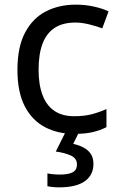

<svg xmlns="http://www.w3.org/2000/svg" viewBox="-20 -566 520 826"><path d="M300 10Q229 10 173.5 -19Q118 -48 86.5 -109Q55 -170 55 -265Q55 -364 88 -426Q121 -488 177.5 -517Q234 -546 306 -546Q347 -546 385 -537.5Q423 -529 447 -517L420 -444Q396 -453 364 -461Q332 -469 304 -469Q250 -469 215 -446Q180 -423 163 -378Q146 -333 146 -266Q146 -202 163 -157Q180 -112 214 -89Q248 -66 299 -66Q343 -66 376.5 -75Q410 -84 438 -97V-19Q411 -5 378.5 2.5Q346 10 300 10ZM382 139Q382 187 345 213.5Q308 240 234 240Q219 240 205.5 238.5Q192 237 184 235V180Q193 182 208 183.5Q223 185 237 185Q273 185 292 175.5Q311 166 311 141Q311 115 284.5 103Q258 91 220 86L263 0H321L295 53Q319 58 339 68.5Q359 79 370.5 96Q382 113 382 139Z"/></svg>

Font: Noto Sans Symbols
Style: Regular
Weight: 400
Designer: Monotype Design Team
Foundry: Monotype Imaging Inc.
Version: Version 2.002